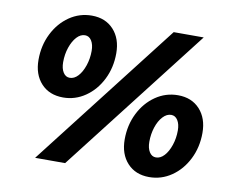

<svg xmlns="http://www.w3.org/2000/svg" viewBox="-79 -812 1125 926"><g transform="rotate(10 484.0 -348.5)"><path d="M82 -456Q82 -526 111 -584Q140 -642 189.5 -676Q239 -710 299 -710Q366 -710 406 -666.5Q446 -623 446 -551Q446 -481 417 -423Q388 -365 338.5 -331Q289 -297 230 -297Q162 -297 122 -340.5Q82 -384 82 -456ZM701 -700H848L295 13H148ZM327 -542Q327 -573 315 -592Q303 -611 283 -611Q261 -611 242.5 -591Q224 -571 212.5 -537.5Q201 -504 201 -465Q201 -434 213 -415Q225 -396 245 -396Q267 -396 285.5 -416Q304 -436 315.5 -470Q327 -504 327 -542ZM558 -150Q558 -220 587 -278Q616 -336 665.5 -370Q715 -404 775 -404Q842 -404 882 -360.5Q922 -317 922 -245Q922 -175 893 -117Q864 -59 814.5 -25Q765 9 705 9Q638 9 598 -34.5Q558 -78 558 -150ZM803 -236Q803 -267 791 -286Q779 -305 759 -305Q737 -305 718 -284.5Q699 -264 688 -230.5Q677 -197 677 -159Q677 -128 689 -109Q701 -90 721 -90Q743 -90 761.5 -110Q780 -130 791.5 -164Q803 -198 803 -236Z"/></g></svg>

Font: Sarabun
Style: Bold Italic
Weight: 700
Italic angle: -10°
Designer: Suppakit Chalermlarp | Katatrad Co.,Ltd.
Foundry: Cadson Demak Co.,Ltd.
Version: Version 1.000; ttfautohint (v1.6)